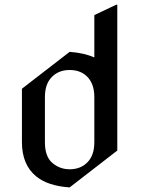

<svg xmlns="http://www.w3.org/2000/svg" viewBox="-20 -777 616 816"><path d="M275.9 -57.6Q322.8 -57.6 351.8 -87.4Q380.9 -117.2 380.9 -172.4V-364.7Q380.9 -421.9 349.1 -452.6Q321.3 -479.5 275.9 -479.5Q229.5 -479.5 200.2 -449.7Q170.9 -419.9 170.9 -364.7V-172.4Q170.9 -111.3 202.6 -84.5Q234.4 -57.6 275.9 -57.6ZM275.9 19.5Q183.6 13.2 133.8 -27.3Q73.2 -77.1 73.2 -172.4V-399.9L275.9 -556.6Q337.9 -552.2 380.9 -532.7V-712.9L473.6 -756.8H478.5V-137.2Z"/></svg>

Font: Nova Cut
Style: Book
Weight: 400
Version: Version 2.000